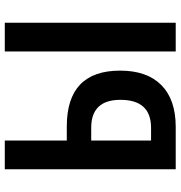

<svg xmlns="http://www.w3.org/2000/svg" viewBox="4 -758 754 802"><g transform="rotate(-90 381.0 -357.0)"><path d="M75 0V-714H195V-455H254Q487 -455 487 -232Q487 -120 426.5 -60Q366 0 252 0ZM567 0V-714H687V0ZM195 -103H248Q365 -103 365 -231Q365 -353 248 -353H195Z"/></g></svg>

Font: Noto Sans Condensed SemiBold
Style: Regular
Weight: 600
Width: 3
Designer: Monotype Design Team
Foundry: Monotype Imaging Inc.
Version: Version 2.013; ttfautohint (v1.8.4.7-5d5b)